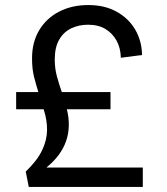

<svg xmlns="http://www.w3.org/2000/svg" viewBox="-20 -741 661 761"><path d="M94 0 82 -61Q127 -104 146.5 -144.5Q166 -185 166.5 -225Q167 -265 153 -308H44V-376H132Q123 -405 115 -436Q107 -467 107 -510Q107 -574 135.5 -621.5Q164 -669 214.5 -695Q265 -721 330 -721Q395 -721 442.5 -694.5Q490 -668 516 -623.5Q542 -579 543 -523L459 -512Q458 -551 442 -580Q426 -609 398 -626Q370 -643 329 -643Q293 -643 263 -629Q233 -615 215 -584.5Q197 -554 197 -505Q197 -470 205.5 -438.5Q214 -407 225 -376H418V-308H245Q262 -240 242 -182Q222 -124 164 -77H546V0Z"/></svg>

Font: Parkinsans
Style: Regular
Weight: 400
Designer: Red Stone, Indian Type Foundry
Foundry: Indian Type Foundry
Version: Version 1.000